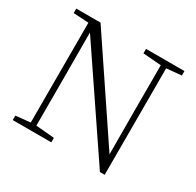

<svg xmlns="http://www.w3.org/2000/svg" viewBox="-157 -898 1103 1082"><g transform="rotate(30 394.0 -357.5)"><path d="M47 0V-29L153 -40H172L298 -29V0ZM142 0V-701H177L178 -343V0ZM497 -694V-723H747V-694L642 -684H624ZM619 8 169 -657 167 -658 147 -688 43 -694V-723H201L633 -80L616 -74L615 -373V-723H650V8Z"/></g></svg>

Font: Noto Serif HK ExtraLight
Style: Regular
Weight: 200
Designer: Ryoko NISHIZUKA 西塚涼子 (kana & ideographs); Frank Grießhammer (Latin, Greek & Cyrillic); Wenlong ZHANG 张文龙 (bopomofo); San
Foundry: Adobe
Version: Version 2.002-H1;hotconv 1.1.0;makeotfexe 2.6.0